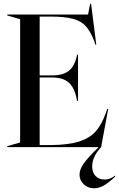

<svg xmlns="http://www.w3.org/2000/svg" viewBox="-20 -790 638 1031"><path d="M19 -5 88 -25V-687L19 -707V-712H453L464 -770H469L497 -550H492L487 -567Q467 -619 442.5 -647.5Q418 -676 373.5 -688.5Q329 -701 252 -701H193V-385H263Q323 -386 353 -412.5Q383 -439 394 -496H399V-248H394Q383 -313 353 -343Q323 -373 263 -374H193V-11H255Q348 -12 404.5 -30Q461 -48 493 -83.5Q525 -119 547 -180L556 -205H561L523 0Q475 51 475 104Q475 137 493.5 155.5Q512 174 542 174Q571 174 598 153V159Q565 190 538.5 205.5Q512 221 485 221Q452 221 429.5 199.5Q407 178 407 148Q407 119 430.5 86.5Q454 54 508 2V0H19Z"/></svg>

Font: Nyght Serif
Style: Regular
Weight: 400
Designer: Maksym Kobuzan
Version: Version 0.410